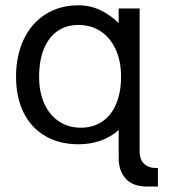

<svg xmlns="http://www.w3.org/2000/svg" viewBox="-20 -532 640 724"><path d="M276 -512Q320 -512 358.2 -493.8Q396.5 -475.5 427.5 -445V-500H506.5V37.5Q506.5 71 524.8 87Q543 103 575.5 101.5V171.5H535Q481.5 171.5 454.5 142.2Q427.5 113 427.5 63V-42Q399 -16 360.5 -2Q322 12 276 12Q204 12 150.8 -19Q97.5 -50 69 -107.5Q40.5 -165 40.5 -243Q40.5 -321.5 69.2 -382.8Q98 -444 151.5 -478Q205 -512 276 -512ZM285 -50.5Q331.5 -50.5 365.8 -73.8Q400 -97 418.2 -140.5Q436.5 -184 436.5 -243Q436.5 -302 416 -346.2Q395.5 -390.5 359.2 -414.2Q323 -438 276 -438Q230 -438 196.5 -414.5Q163 -391 145.2 -347Q127.5 -303 127.5 -243Q127.5 -184.5 147.2 -141Q167 -97.5 202.5 -74Q238 -50.5 285 -50.5Z"/></svg>

Font: JuliaMono Medium
Style: Regular
Weight: 500
Monospace: yes
Designer: cormullion
Foundry: corm
Version: Version 0.054; ttfautohint (v1.8.4)